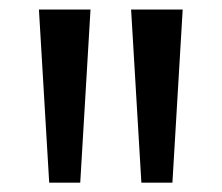

<svg xmlns="http://www.w3.org/2000/svg" viewBox="-20 -828 464 402"><path d="M83 -445.5 61.5 -808H169.5L148 -445.5ZM276 -445.5 254.5 -808H362.5L341 -445.5Z"/></svg>

Font: Encode Sans SemiExpanded SemiExpanded Medium
Style: Regular
Weight: 500
Width: 6
Designer: Multiple Designers
Foundry: Impallari Type
Version: Version 3.000; ttfautohint (v1.8.3) -l 8 -r 50 -G 200 -x 14 